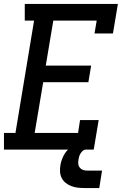

<svg xmlns="http://www.w3.org/2000/svg" viewBox="-21 -755 641 969"><path d="M-1 0V-84H57L151 -651H104V-735H574L549 -586H456L467 -651H248L210 -424H439L425 -340H197L154 -84H373L383 -149H477L452 0ZM405 194Q387 194 370.5 192Q354 190 338.5 184Q323 178 310.5 168Q298 158 290.5 143.5Q283 129 282 112Q281 95 284 78Q288 55 299 32.5Q310 10 329 -6Q348 -22 371.5 -28.5Q395 -35 418 -35L412 0Q404 0 397 6Q390 12 385.5 19.5Q381 27 378.5 35Q376 43 375 51Q373 62 374 72.5Q375 83 381.5 91Q388 99 398 102.5Q408 106 419 106H494L480 194Z"/></svg>

Font: Iosevka Etoile Medium Oblique
Style: Regular
Weight: 500
Italic angle: -9°
Designer: Belleve Invis
Foundry: Belleve Invis
Version: Version 15.5.2; ttfautohint (v1.8.4)